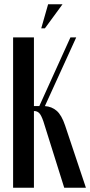

<svg xmlns="http://www.w3.org/2000/svg" viewBox="-20 -874 420 894"><path d="M279 0 182 -309Q172 -338 162.5 -347.5Q153 -357 139 -357H138V0H41V-700H138V-380H163L308 -700H335L189 -380Q221 -378 244 -358Q267 -338 283 -290L380 0ZM172 -742 204 -854H271L189 -742Z"/></svg>

Font: Moniqa Narrow Heading
Style: Bold
Weight: 700
Width: 4
Designer: Rajesh Rajput
Foundry: Rajesh Rajput
Version: Version 1.000